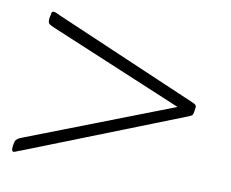

<svg xmlns="http://www.w3.org/2000/svg" viewBox="-55 -506 671 558"><g transform="rotate(10 280.0 -226.5)"><path d="M17 -16Q13 -16 12 -20.5Q11 -25 12 -32L13 -38Q14 -44 15.5 -47.5Q17 -51 21.5 -54.5Q26 -58 35 -61L484 -235L483 -219L70 -392Q58 -397 54.5 -401Q51 -405 52 -415L53 -421Q55 -429 55.5 -433Q56 -437 62 -437Q65 -437 70.5 -434.5Q76 -432 80 -430L503 -248Q511 -245 514 -241.5Q517 -238 515 -230L514 -223Q513 -216 511.5 -213Q510 -210 503 -207L37 -23Q33 -22 26.5 -19Q20 -16 17 -16Z"/></g></svg>

Font: Asap Thin
Style: Italic
Weight: 250
Italic angle: -6°
Designer: Pablo Cosgaya
Foundry: Omnibus-Type
Version: Version 3.001